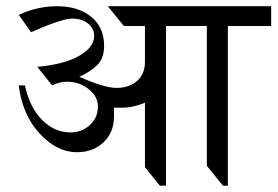

<svg xmlns="http://www.w3.org/2000/svg" viewBox="-20 -586 876 606"><path d="M835.9 -566.4V-503.9H699.2V0H683.6L632.8 -62.5V-503.9H503.9V0H484.4L437.5 -58.6V-261.7Q398.4 -246.1 367.2 -246.1H339.8V-218.8Q339.8 -168 306.6 -136.7Q273.4 -105.5 222.7 -105.5Q160.2 -105.5 105.5 -164.1Q50.8 -222.7 39.1 -316.4H58.6Q74.2 -246.1 113.3 -207Q152.3 -168 203.1 -168Q238.3 -168 263.7 -191.4Q289.1 -214.8 289.1 -250Q289.1 -281.2 259.8 -304.7Q230.5 -328.1 191.4 -328.1Q168 -328.1 144.5 -316.4L97.7 -375Q183.6 -382.8 230.5 -410.2Q277.3 -437.5 277.3 -472.7Q277.3 -496.1 257.8 -511.7Q238.3 -527.3 207 -527.3Q175.8 -527.3 78.1 -484.4L39.1 -539.1Q97.7 -566.4 160.2 -566.4Q226.6 -566.4 267.6 -533.2Q308.6 -500 308.6 -441.4Q308.6 -402.3 287.1 -380.9Q265.6 -359.4 230.5 -343.8Q308.6 -308.6 347.7 -308.6Q386.7 -308.6 412.1 -330.1Q437.5 -351.6 437.5 -390.6V-503.9H371.1L320.3 -566.4Z"/></svg>

Font: 和音 by 宁静之雨，公众号njzyshare
Style: Regular
Weight: 400
Designer: Steve Matteson
Foundry: Ascender Corporation
Version: Version 6.00;June 8, 2018;FontCreator 11.0.0.2388 32-bit